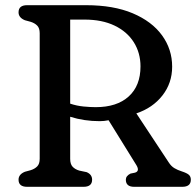

<svg xmlns="http://www.w3.org/2000/svg" viewBox="-20 -720 756 740"><path d="M643.5 -463Q643.5 -400 606 -352Q568.5 -304 505.5 -283L630 -94.5Q639.5 -79.5 652 -72Q664.5 -64.5 680.5 -59.5Q700.5 -53 708 -46.2Q715.5 -39.5 715.5 -27.5Q715.5 0 682.5 0H497Q465 0 465 -27.5Q465 -42 483 -51L500 -54.5Q519.5 -60 506 -83L398.5 -256.5Q381 -253 364.5 -253Q304 -253 250.5 -270V-108Q250.5 -87.5 259.8 -77.5Q269 -67.5 285.5 -62.5L314 -56.5Q335 -47.5 335 -27.5Q335 0 302 0H84.5Q51.5 0 51.5 -27.5Q51.5 -48 76 -58L98 -64Q114 -69 123.5 -78.8Q133 -88.5 133 -108V-592Q133 -611.5 123.5 -621.2Q114 -631 98 -636L76 -642Q51.5 -652 51.5 -672.5Q51.5 -700 84.5 -700H311.5Q417.5 -700 491.5 -668.8Q565.5 -637.5 604.5 -583.8Q643.5 -530 643.5 -463ZM250.5 -644.5V-320.5Q276 -312 302.2 -309.5Q328.5 -307 349 -307Q430.5 -307 476 -348.2Q521.5 -389.5 521.5 -464Q521.5 -516 495.8 -557Q470 -598 421.8 -621.2Q373.5 -644.5 306 -644.5Z"/></svg>

Font: Fraunces 9pt SuperSoft
Style: Regular
Weight: 400
Version: Version 1.000;[b76b70a41]